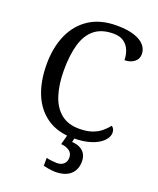

<svg xmlns="http://www.w3.org/2000/svg" viewBox="-172 -826 958 1167"><g transform="rotate(20 307.0 -242.0)"><path d="M361 10Q262 10 194 -36Q126 -82 91.5 -164.5Q57 -247 57 -358Q57 -466 93.5 -548.5Q130 -631 201.5 -677.5Q273 -724 378 -724Q446 -724 491 -709.5Q536 -695 558 -669.5Q580 -644 580 -612Q580 -580 555 -561Q530 -542 493 -542Q493 -573 482 -602.5Q471 -632 445.5 -651.5Q420 -671 376 -671Q301 -671 255 -634.5Q209 -598 188.5 -528Q168 -458 168 -358Q168 -269 189.5 -200.5Q211 -132 257 -94Q303 -56 376 -56Q425 -56 459 -68Q493 -80 516.5 -99.5Q540 -119 557 -141Q565 -136 570.5 -126.5Q576 -117 576 -102Q576 -83 563 -63.5Q550 -44 524 -27.5Q498 -11 457.5 -0.5Q417 10 361 10ZM329 240Q319 240 305.5 238.5Q292 237 278 234.5Q264 232 252 229V178Q270 182 288.5 184Q307 186 320 186Q349 186 365 170.5Q381 155 381 130Q381 101 359.5 86Q338 71 306 69L327 -9H374L364 34Q397 36 418.5 48Q440 60 450.5 79.5Q461 99 461 126Q461 179 427 209.5Q393 240 329 240Z"/></g></svg>

Font: Noto Serif Tamil
Style: Italic
Weight: 400
Italic angle: -12°
Designer: Indian Type Foundry, Tom Grace, and the Monotype Design Team
Foundry: Monotype Imaging Inc.
Version: Version 2.003